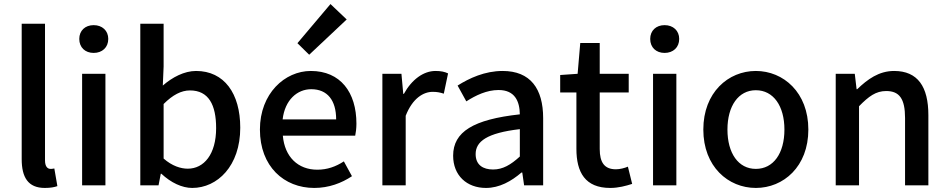

<svg xmlns="http://www.w3.org/2000/svg" viewBox="-20 -914 4679 947"><path d="M201 13C230 13 249 9 263 4L248 -83C238 -81 234 -81 229 -81C215 -81 202 -92 202 -123V-797H87V-129C87 -40 118 13 201 13Z M385 0H500V-550H385ZM442 -653C484 -653 514 -680 514 -722C514 -763 484 -790 442 -790C400 -790 371 -763 371 -722C371 -680 400 -653 442 -653Z M928 13C1052 13 1165 -95 1165 -284C1165 -453 1086 -564 947 -564C889 -564 830 -533 783 -492L787 -586V-797H672V0H762L773 -57H776C823 -13 878 13 928 13ZM906 -82C872 -82 829 -95 787 -132V-401C832 -446 874 -468 917 -468C1009 -468 1046 -397 1046 -282C1046 -153 986 -82 906 -82Z M1530 13C1602 13 1665 -11 1716 -45L1676 -118C1636 -92 1594 -77 1545 -77C1450 -77 1384 -140 1375 -245H1732C1735 -259 1738 -281 1738 -304C1738 -459 1659 -564 1513 -564C1385 -564 1262 -453 1262 -275C1262 -93 1381 13 1530 13ZM1374 -325C1385 -421 1446 -474 1515 -474C1595 -474 1638 -419 1638 -325ZM1505 -644 1690 -818 1610 -894 1447 -701Z M1866 0H1981V-343C2015 -430 2069 -461 2114 -461C2136 -461 2150 -458 2169 -452L2190 -552C2173 -560 2155 -564 2128 -564C2069 -564 2011 -522 1972 -451H1969L1960 -550H1866Z M2377 13C2443 13 2502 -20 2552 -63H2556L2565 0H2659V-331C2659 -477 2596 -564 2459 -564C2371 -564 2294 -528 2237 -492L2280 -414C2327 -444 2381 -470 2439 -470C2520 -470 2543 -414 2544 -350C2315 -325 2215 -264 2215 -146C2215 -49 2282 13 2377 13ZM2412 -78C2363 -78 2326 -100 2326 -154C2326 -216 2381 -258 2544 -277V-142C2499 -101 2460 -78 2412 -78Z M2990 13C3030 13 3067 3 3098 -7L3077 -92C3061 -85 3037 -79 3018 -79C2961 -79 2938 -113 2938 -179V-458H3081V-550H2938V-702H2842L2829 -550L2743 -544V-458H2823V-180C2823 -64 2866 13 2990 13Z M3201 0H3316V-550H3201ZM3258 -653C3300 -653 3330 -680 3330 -722C3330 -763 3300 -790 3258 -790C3216 -790 3187 -763 3187 -722C3187 -680 3216 -653 3258 -653Z M3708 13C3844 13 3967 -92 3967 -275C3967 -458 3844 -564 3708 -564C3572 -564 3449 -458 3449 -275C3449 -92 3572 13 3708 13ZM3708 -81C3622 -81 3568 -158 3568 -275C3568 -391 3622 -469 3708 -469C3795 -469 3849 -391 3849 -275C3849 -158 3795 -81 3708 -81Z M4102 0H4217V-390C4265 -439 4300 -465 4351 -465C4416 -465 4444 -427 4444 -332V0H4559V-346C4559 -486 4507 -564 4390 -564C4315 -564 4259 -523 4208 -474H4205L4196 -550H4102Z"/></svg>

Font: Source Han Sans JP Medium
Style: Regular
Weight: 500
Designer: Ryoko NISHIZUKA 西塚涼子 (kana, bopomofo & ideographs); Paul D. Hunt (Latin, Greek & Cyrillic); Sandoll Communications 산돌커뮤니
Foundry: Adobe
Version: Version 2.002;hotconv 1.0.116;makeotfexe 2.5.65601